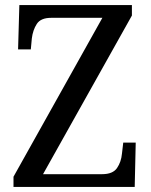

<svg xmlns="http://www.w3.org/2000/svg" viewBox="-20 -734 592 754"><path d="M33 0V-40L382 -664H181Q140 -664 124.5 -640Q109 -616 105 -583L101 -540H51L56 -714H498V-673L149 -50H381Q423 -50 439.5 -74Q456 -98 459 -131L464 -174H513L509 0Z"/></svg>

Font: Noto Serif Sinhala SemiCondensed
Style: Regular
Weight: 400
Width: 4
Designer: Jelle Bosma - Monotype Design Team
Foundry: Monotype Imaging Inc.
Version: Version 2.007; ttfautohint (v1.8.4.7-5d5b)